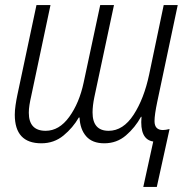

<svg xmlns="http://www.w3.org/2000/svg" viewBox="-20 -552 749 753"><path d="M542 181H595L645 -46Q629 -42 619 -42Q586 -42 586 -77Q586 -102 597 -154L677 -532H622L565 -260Q545 -165 504 -102Q463 -39 406 -39Q343 -39 343 -111Q343 -137 350 -171L427 -532H373L308 -228Q291 -148 251.5 -93.5Q212 -39 159 -39Q93 -39 93 -110Q93 -124 95.5 -140Q98 -156 103 -178L178 -532H123L48 -179Q44 -160 41 -139.5Q38 -119 38 -102Q38 10 142 10Q192 10 229 -20.5Q266 -51 289 -91H292Q294 -45 318 -17.5Q342 10 389 10Q438 10 474 -21Q510 -52 533 -94H535Q527 -5 581 3Z"/></svg>

Font: Noto Sans Display SemiCondensed Light
Style: Italic
Weight: 300
Width: 4
Italic angle: -12°
Designer: Monotype Design Team
Foundry: Monotype Imaging Inc.
Version: Version 1.900